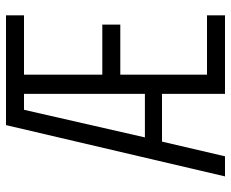

<svg xmlns="http://www.w3.org/2000/svg" viewBox="-85 -685 770 640"><g transform="rotate(-90 300.0 -365.0)"><path d="M32 0H99L148 -210H307V0H569V-60H371V-349H538V-409H371V-670H569V-730H203ZM162 -267 254 -670H307V-267Z"/></g></svg>

Font: JetBrains Mono ExtraLight
Style: Regular
Weight: 240
Monospace: yes
Designer: Philipp Nurullin, Konstantin Bulenkov
Foundry: JetBrains
Version: Version 2.305